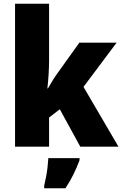

<svg xmlns="http://www.w3.org/2000/svg" viewBox="-20 -873 650 1021"><path d="M241 -553Q241 -518 238.5 -478Q236 -438 232 -403H235Q246 -423 261 -447Q276 -471 288 -487L402 -646H600L424 -411L610 -93H407L298 -292L241 -248V-93H60V-853H241ZM403 -21Q388 19 370.5 54.5Q353 90 328 128H215V114Q220 94 225 67.5Q230 41 233 14Q236 -13 237 -32H403Z"/></svg>

Font: Noto Sans Telugu UI SemiCondensed Black
Style: Regular
Weight: 900
Width: 4
Designer: Jelle Bosma - Monotype Design Team
Foundry: Monotype Imaging Inc.
Version: Version 2.005; ttfautohint (v1.8.4.7-5d5b)